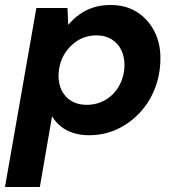

<svg xmlns="http://www.w3.org/2000/svg" viewBox="-37 -531 711 771"><path d="M-17 220 109 -499H234L237 -431Q257 -455 282 -473Q307 -491 338 -501Q369 -511 407 -511Q469 -511 514 -482Q559 -453 584 -403Q609 -353 607 -290Q606 -228 584 -173Q562 -118 522.5 -76.5Q483 -35 432 -11.5Q381 12 320 12Q285 12 256 2.5Q227 -7 206 -24.5Q185 -42 172 -64L123 220ZM311 -110Q353 -110 387.5 -130.5Q422 -151 442 -187.5Q462 -224 463 -269Q463 -303 450 -330Q437 -357 411.5 -373Q386 -389 351 -389Q308 -389 274 -367.5Q240 -346 219.5 -310Q199 -274 198 -227Q198 -193 211.5 -166.5Q225 -140 250.5 -125Q276 -110 311 -110Z"/></svg>

Font: DM Sans 20pt ExtraBold
Style: Italic
Weight: 800
Italic angle: -10°
Version: Version 4.004;gftools[0.9.30]